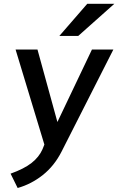

<svg xmlns="http://www.w3.org/2000/svg" viewBox="-20 -757 611 993"><path d="M71.3 215.3 34.7 141.1Q104.5 116.2 143.3 85.7Q182.1 55.2 199.7 15.1L209.5 -9.3L60.5 -501H173.8L276.9 -126L455.6 -501H566.4L298.3 27.3Q260.7 101.1 201.4 148.2Q142.1 195.3 71.3 215.3ZM287.1 -571.3 431.2 -737.3H571.3L384.8 -571.3Z"/></svg>

Font: Muli
Style: Semi-BoldItalic
Weight: 600
Italic angle: -7°
Designer: Vernon Adams
Foundry: newtypography
Version: Version 2.0; ttfautohint (v1.00rc1.2-2d82) -l 8 -r 50 -G 200